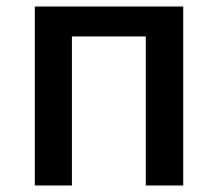

<svg xmlns="http://www.w3.org/2000/svg" viewBox="-20 -570 669 590"><path d="M87 -550V0H201V-458H428V0H543V-550Z"/></svg>

Font: Kinto Sans Med
Style: Regular
Weight: 500
Designer: Authors: Ryoko NISHIZUKA  (kana & ideographs); Paul D. Hunt (Latin, Greek & Cyrillic); Wenlong ZHANG  (bopomofo); Sandol
Foundry: Adobe Systems Incorporated, ookami Inc.
Version: Version 0.001